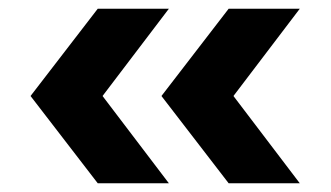

<svg xmlns="http://www.w3.org/2000/svg" viewBox="-20 -489 758 440"><path d="M367 -69 215 -269 367 -469H204L50 -269L204 -69ZM667 -69 515 -269 667 -469H504L350 -269L504 -69Z"/></svg>

Font: Plus Jakarta Sans ExtraBold
Style: Regular
Weight: 800
Designer: Gumpita Rahayu
Foundry: Tokotype
Version: Version 2.071;gftools[0.9.30]